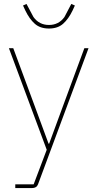

<svg xmlns="http://www.w3.org/2000/svg" viewBox="-20 -749 492 969"><path d="M107.9 -695.8 96.2 -721.2 113.8 -729 148.9 -663.1Q177.7 -623 227.1 -623Q276.4 -623 305.2 -663.1L339.8 -729L357.9 -721.2L346.2 -695.8Q325.7 -653.3 298.6 -629.2Q271.5 -605 227.1 -605Q182.6 -605 155.5 -629.2Q128.4 -653.3 107.9 -695.8ZM57.1 200.2V181.2H149.9L215.8 6.8L24.9 -505.9H46.9L152.8 -220.2L225.1 -23.9H228L297.9 -213.9L405.8 -505.9H426.8L171.9 181.2Q165 200.2 141.1 200.2Z"/></svg>

Font: Anuphan Thin
Style: Regular
Weight: 250
Designer: Mike Abbink, Paul van der Laan, Pieter van Rosmalen, Mint Tantisuwanna
Foundry: Bold Monday; Cadson Demak
Version: Version 3.002;hotconv 1.0.109;makeotfexe 2.5.65596